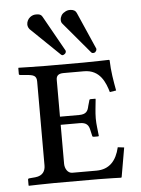

<svg xmlns="http://www.w3.org/2000/svg" viewBox="-50 -710 554 752"><g transform="rotate(-5 227.0 -334.0)"><path d="M96 -656C87 -649 82 -638 82 -628C82 -622 84 -615 89 -609L203 -499C205 -497 207 -496 210 -496C212 -496 215 -498 218 -500C221 -502 223 -506 223 -510C223 -511 223 -513 222 -514L144 -653C139 -662 132 -664 120 -664C111 -664 104 -662 96 -656ZM231 -663C221 -658 214 -646 214 -634C214 -629 215 -623 220 -618L322 -497C324 -495 326 -494 329 -494C332 -494 334 -495 337 -496C340 -499 343 -503 343 -507V-510L279 -656C275 -665 268 -669 256 -670H252C245 -670 238 -668 231 -663ZM307 0C337 0 396 2 396 2L398 0L418 -115L393 -118C381 -66 353 -34 302 -34H207C189 -34 178 -53 178 -72V-225H253C279 -225 288 -214 292 -194L297 -172C297 -169 299 -167 304 -167H321L323 -169C321 -192 317 -213 317 -238C317 -262 321 -290 323 -312C323 -314 323 -315 321 -315H304C300 -315 298 -313 298 -310L292 -289C288 -269 281 -257 253 -257H178V-402C178 -419 188 -426 207 -426H287C351 -426 370 -373 381 -336L406 -340C399 -378 392 -417 391 -460L389 -462C389 -462 318 -460 288 -460H141C111 -460 33 -462 33 -462L32 -460V-437C32 -436 32 -434 38 -433L61 -431C89 -429 101 -425 101 -402V-72C101 -52 92 -32 61 -29L38 -27C33 -27 32 -24 32 -22V0L33 2C33 2 102 0 132 0Z"/></g></svg>

Font: Linux Libertine O C
Style: Regular
Weight: 400
Designer: Philipp H. Poll
Foundry: Philipp H. Poll
Version: Version 4.0.3